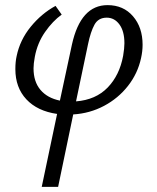

<svg xmlns="http://www.w3.org/2000/svg" viewBox="-20 -441 612 750"><path d="M537 -266Q537 -241 531 -214Q518 -154 480 -105.5Q442 -57 386.5 -27.5Q331 2 266 6L207 289H143L203 4Q126 -7 83 -53Q40 -99 40 -171Q40 -200 45 -222Q58 -285 100 -336.5Q142 -388 197 -418L221 -384Q186 -359 156 -316Q126 -273 116 -219Q111 -192 111 -174Q111 -122 138 -90Q165 -58 214 -48L261 -267Q295 -421 400 -421Q462 -421 499.5 -377.5Q537 -334 537 -266ZM466 -272Q466 -319 446.5 -345.5Q427 -372 397 -372Q364 -372 349 -344.5Q334 -317 324 -269L277 -45Q354 -51 400.5 -99Q447 -147 461 -223Q466 -253 466 -272Z"/></svg>

Font: Ysabeau Medium
Style: Italic
Weight: 500
Italic angle: -12°
Designer: Christian Thalmann (Catharsis Fonts)
Version: Version 0.003